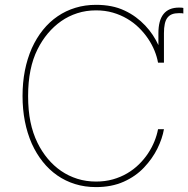

<svg xmlns="http://www.w3.org/2000/svg" viewBox="-20 -757 772 787"><path d="M110.4 -559.3Q129.6 -601.6 156.2 -634.6Q182.9 -667.6 216.3 -690.3Q249.6 -713.1 289.2 -725.1Q328.8 -737.2 373.6 -737.2Q407 -737.2 435.9 -731.5Q464.8 -725.9 490.4 -713.8Q515.6 -702.1 536.8 -686.4Q557.9 -670.8 575.3 -652.3Q592.7 -633.9 606.2 -613.5Q619.7 -593 629.3 -572.1V-620.7Q629.3 -725.9 713.8 -725.9Q728.3 -725.9 731.5 -724.4V-701.7Q728.3 -703.1 713.8 -703.1Q697.1 -703.1 685.4 -698.7Q673.7 -694.2 666.2 -684.3Q658.7 -674.4 655.4 -658.7Q652 -643.1 652 -620.7V-500H627.8Q623.6 -524.1 613.3 -549.4Q603 -574.6 587 -598.4Q571 -622.2 549.5 -643.3Q528.1 -664.4 501.2 -680.2Q474.4 -696 442.5 -705.3Q410.5 -714.5 373.6 -714.5Q332.7 -714.5 296.9 -702.9Q261 -691.4 230.8 -670.3Q200.6 -649.1 176.1 -619.9Q151.6 -590.6 133.9 -555Q95.2 -478 95.2 -363.6Q95.2 -304.7 104.8 -257.8Q114.3 -210.9 133.9 -171.2Q151.3 -135.7 175.8 -106.4Q200.3 -77.1 230.6 -56.3Q261 -35.5 297.1 -24.1Q333.1 -12.8 373.6 -12.8Q410.9 -12.8 442.8 -21.8Q474.8 -30.9 501.6 -46.7Q528.4 -62.5 549.7 -83.5Q571 -104.4 586.8 -128.2Q602.6 -152 612.9 -177.4Q623.2 -202.8 627.8 -227.3H652Q645.2 -188.6 625 -147.7Q604.8 -106.9 570.3 -70.3Q536.2 -34.1 486.9 -12.1Q437.5 9.9 373.6 9.9Q327.8 9.9 287.8 -2.5Q247.9 -14.9 214.7 -38Q181.5 -61.1 155.2 -94.1Q128.9 -127.1 110.4 -168Q72.4 -254.6 72.4 -363.6Q72.4 -472.7 110.4 -559.3Z"/></svg>

Font: Inter P Thin
Style: Regular
Weight: 100
Designer: Rasmus Andersson
Foundry: rsms
Version: Version 3.018;git-588b23468